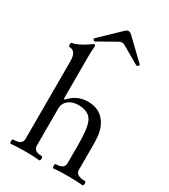

<svg xmlns="http://www.w3.org/2000/svg" viewBox="-215 -990 964 1095"><g transform="rotate(30 267.0 -442.5)"><path d="M39.1 -23.9Q98.1 -23.9 98.1 -62V-574.2Q98.1 -607.9 86.9 -624.8Q75.7 -641.6 53.2 -641.6Q48.8 -641.6 47.4 -648.4Q45.9 -655.3 47.6 -662.1Q49.3 -668.9 53.2 -668.9Q64.5 -668.9 83 -677Q101.6 -685.1 120.1 -696Q138.7 -707 148.4 -714.4Q156.7 -720.7 161.9 -723.6Q167 -726.6 169.9 -726.6Q172.9 -726.6 174.3 -723.1Q175.8 -719.7 175.8 -712.9Q173.8 -690.9 173.3 -671.6Q172.9 -652.3 172.9 -637.7V-370.1L179.7 -368.2Q204.6 -396.5 234.4 -410.6Q264.2 -424.8 302.2 -424.8Q339.8 -424.8 368.7 -410.9Q397.5 -397 418 -367.2Q434.1 -343.8 441.9 -312Q449.7 -280.3 449.7 -224.1V-62Q449.7 -43 465.1 -33.4Q480.5 -23.9 511.7 -23.9Q516.1 -23.9 517.6 -16.8Q519 -9.8 517.3 -2.9Q515.6 3.9 511.7 3.9Q469.2 0 416 0Q362.8 0 319.8 3.9Q315.4 3.9 314 -3.2Q312.5 -10.3 314.2 -17.1Q315.9 -23.9 319.8 -23.9Q347.2 -23.9 361.1 -33.4Q375 -43 375 -62V-172.9Q375 -214.4 373 -245.4Q371.1 -276.4 366.7 -298.3Q362.3 -320.3 355.5 -334.5Q343.3 -358.9 319.3 -369.9Q295.4 -380.9 265.6 -380.9Q235.8 -380.9 214.8 -370.6Q193.8 -360.4 183.3 -343.5Q172.9 -326.7 172.9 -307.1V-62Q172.9 -43 186.5 -33.4Q200.2 -23.9 227.1 -23.9Q231.4 -23.9 232.9 -16.8Q234.4 -9.8 232.7 -2.9Q231 3.9 227.1 3.9Q185.5 0 133.3 0Q80.6 0 39.1 3.9Q34.7 3.9 33.2 -3.2Q31.7 -10.3 33.4 -17.1Q35.2 -23.9 39.1 -23.9ZM151.9 -756.8 278.8 -878.4Q289.6 -889.2 300.3 -889.2Q305.7 -889.2 311 -886.5Q316.4 -883.8 321.8 -878.4L448.7 -756.8Q452.1 -753.9 450 -749.3Q447.8 -744.6 443.1 -742.2Q438.5 -739.7 434.6 -741.7L316.9 -809.6Q309.1 -814 300.3 -814Q292 -814 283.7 -809.6L163.6 -741.7Q159.7 -739.7 155.5 -742.2Q151.4 -744.6 149.9 -749.3Q148.4 -753.9 151.9 -756.8Z"/></g></svg>

Font: Junicode Two Beta VF
Style: Regular
Weight: 400
Designer: Peter S. Baker
Foundry: Briery Creek Software
Version: Version 1.031 beta; ttfautohint (v1.8.1.43-b0c9)